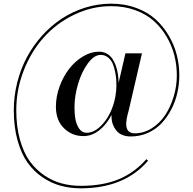

<svg xmlns="http://www.w3.org/2000/svg" viewBox="-20 -810 1050 1044"><path d="M785 64Q656.5 214 419 214Q362 214 310.8 200.2Q259.5 186.5 212 154.5Q164.5 122.5 130.2 74.8Q96 27 75.5 -46.2Q55 -119.5 55 -211Q55 -288 74 -362.5Q93 -437 127.2 -500.5Q161.5 -564 210.2 -617.8Q259 -671.5 317.2 -709.5Q375.5 -747.5 444.2 -768.8Q513 -790 585 -790Q658.5 -790 720.5 -767Q782.5 -744 825 -705.8Q867.5 -667.5 897.2 -617Q927 -566.5 941 -511.8Q955 -457 955 -401Q955 -352.5 944.2 -305Q933.5 -257.5 911.2 -214.8Q889 -172 858 -139.2Q827 -106.5 783.8 -87.2Q740.5 -68 691 -68Q637 -68 610.5 -103Q584 -138 586.5 -185.5Q559.5 -132.5 519.2 -101.2Q479 -70 434 -70Q371.5 -70 327.8 -112.8Q284 -155.5 284 -230Q284 -285 304 -339.8Q324 -394.5 356.2 -436Q388.5 -477.5 431.5 -503.2Q474.5 -529 518 -529Q541 -529 559.5 -519Q578 -509 589.8 -492.5Q601.5 -476 609.5 -453.5Q617.5 -431 621 -408Q624.5 -385 625 -359.5L662 -520H752L680 -210Q679.5 -208.5 677 -198.8Q674.5 -189 672.5 -181.5Q670.5 -174 668.5 -161.5Q666.5 -149 666.2 -139.5Q666 -130 668 -119.2Q670 -108.5 674.8 -101.5Q679.5 -94.5 688.8 -89.8Q698 -85 711.5 -85Q761 -85 804.8 -112.2Q848.5 -139.5 878 -184Q907.5 -228.5 924.5 -285.2Q941.5 -342 941.5 -401Q941.5 -455.5 928.2 -508.2Q915 -561 886.5 -609.8Q858 -658.5 817 -695.5Q776 -732.5 716 -754.5Q656 -776.5 584.5 -776.5Q480.5 -776.5 384.8 -730.8Q289 -685 219.8 -608.5Q150.5 -532 109.5 -427.8Q68.5 -323.5 68.5 -211Q68.5 -122.5 88.2 -51.5Q108 19.5 141.2 65.8Q174.5 112 220 143Q265.5 174 315 187.2Q364.5 200.5 419 200.5Q538.5 200.5 624.8 165Q711 129.5 776 55.5ZM613 -346Q613 -363 611.8 -380Q610.5 -397 605.5 -422Q600.5 -447 592 -465.8Q583.5 -484.5 566.8 -498Q550 -511.5 527.5 -511.5Q492 -511.5 458.2 -466Q424.5 -420.5 404.8 -354.5Q385 -288.5 385 -226.5Q385 -189.5 390.5 -160.2Q396 -131 411.2 -109.5Q426.5 -88 450.5 -88Q496 -88 538.2 -135.5Q580.5 -183 600.5 -254.5L607 -282.5Q613 -317.5 613 -346Z"/></svg>

Font: Bodoni* 16pt
Style: Regular
Weight: 400
Version: Version 2.3